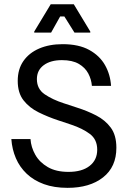

<svg xmlns="http://www.w3.org/2000/svg" viewBox="-20 -870 607 902"><path d="M297.5 12.5Q234.2 12.5 186.2 -5Q138.3 -22.5 105.4 -53.8Q72.5 -85 54.6 -126.7Q36.7 -168.3 33.3 -216.7H123.3Q125.8 -178.3 145.8 -142.9Q165.8 -107.5 204.6 -85Q243.3 -62.5 301.7 -62.5Q365 -62.5 400.8 -90.4Q436.7 -118.3 436.7 -166.7Q436.7 -215 402.1 -240.8Q367.5 -266.7 315 -284.2L252.5 -305Q205 -320.8 161.7 -342.1Q118.3 -363.3 90.8 -398.3Q63.3 -433.3 63.3 -490Q63.3 -545 90 -583.3Q116.7 -621.7 164.2 -642.1Q211.7 -662.5 274.2 -662.5Q350 -662.5 399.2 -635.4Q448.3 -608.3 473.3 -564.2Q498.3 -520 501.7 -466.7H411.7Q409.2 -497.5 394.6 -525Q380 -552.5 350 -570Q320 -587.5 270.8 -587.5Q217.5 -587.5 185.4 -563.8Q153.3 -540 153.3 -498.3Q153.3 -451.7 190.4 -426.7Q227.5 -401.7 279.2 -385L342.5 -364.2Q390 -349.2 432.1 -327.5Q474.2 -305.8 500.4 -270.4Q526.7 -235 526.7 -175.8Q526.7 -85.8 464.2 -36.7Q401.7 12.5 297.5 12.5ZM220 -716.7H140.8V-721.7L218.3 -850H326.7L404.2 -721.7V-716.7H330L282.5 -792.5H262.5Z"/></svg>

Font: Familjen Grotesk Variable
Style: Regular
Weight: 400
Designer: Anders Wikstroem, Jonas Baeckman, Matilda Gysing, Kristian Moeller
Foundry: Familjen STHLM AB
Version: Version 2.000